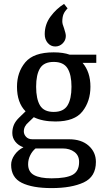

<svg xmlns="http://www.w3.org/2000/svg" viewBox="-20 -760 551 983"><path d="M209 -585Q209 -635 238.5 -675Q268 -715 308 -740L326 -717Q311 -702 305 -687Q299 -672 299 -650Q299 -637 308 -615Q317 -588 317 -576Q317 -554 301 -538Q285 -522 263 -522Q240 -522 224.5 -540Q209 -558 209 -585ZM473 -438H403Q443 -391 443 -316Q443 -242 402.5 -190Q362 -138 264 -138Q197 -138 153 -160L126 -134Q102 -114 102 -87Q102 -72 113.5 -59.5Q125 -47 146 -47H333Q397 -47 434 -14Q471 19 471 69Q471 145 408.5 174Q346 203 244 203Q146 203 91.5 176Q37 149 37 84Q37 58 54.5 33Q72 8 100 -6Q74 -15 58.5 -34.5Q43 -54 43 -79Q43 -101 51 -120.5Q59 -140 80 -160L111 -190Q67 -234 67 -316Q67 -390 109.5 -441Q152 -492 255 -492Q304 -492 337 -480H473ZM346 -316Q346 -378 325.5 -410.5Q305 -443 255 -443Q205 -443 185 -410.5Q165 -378 165 -316Q165 -253 185 -220Q205 -187 255 -187Q305 -187 325.5 -220Q346 -253 346 -316ZM124 81Q124 120 154.5 136.5Q185 153 244 153Q320 153 352.5 134.5Q385 116 385 69Q385 36 361 18Q337 0 301 0H162Q145 14 134.5 35.5Q124 57 124 81Z"/></svg>

Font: Arya
Style: Regular
Weight: 400
Designer: Eduardo Rodriguez Tunni, Modular Infotech
Foundry: Eduardo Rodriguez Tunni, Modular Infotech
Version: Version 1.002